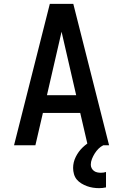

<svg xmlns="http://www.w3.org/2000/svg" viewBox="-20 -755 640 998"><path d="M53 0 239 -735H361L547 0H436L397 -168H203L164 0ZM376 -260 323 -490Q317 -515 311.5 -540Q306 -565 300 -590Q294 -565 288.5 -540Q283 -515 277 -490L224 -260ZM495 223Q479 223 463 220.5Q447 218 432 212.5Q417 207 403 198.5Q389 190 379 178Q369 166 364.5 150Q360 134 360 118Q360 88 374 60Q388 32 410 11Q432 -10 459.5 -24.5Q487 -39 517 -46V0Q503 7 492 18Q481 29 472.5 42.5Q464 56 458 71Q452 86 452 101Q452 111 456.5 119.5Q461 128 468.5 133.5Q476 139 485.5 141Q495 143 504 143Q511 143 518 142Q525 141 531 139V219Q522 221 513 222Q504 223 495 223Z"/></svg>

Font: Iosevka Semibold Extended
Style: Regular
Weight: 600
Width: 7
Monospace: yes
Designer: Belleve Invis
Foundry: Belleve Invis
Version: Version 32.5.0; ttfautohint (v1.8.4)